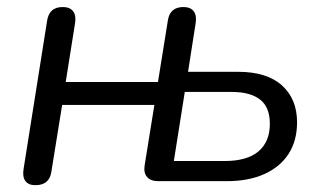

<svg xmlns="http://www.w3.org/2000/svg" viewBox="-20 -518 922 549"><path d="M81.2 11.5Q61.3 11.5 52.6 -0.4Q43.9 -12.3 47.3 -34.1L114.7 -458.6Q120.5 -497.9 159.4 -497.9Q179.7 -497.9 188.9 -486Q198.1 -474.1 194.7 -452.2L167.9 -283.6H431.7L460 -459.5Q465.8 -497.9 504.6 -497.9Q524.5 -497.9 533.7 -486Q542.9 -474.1 539.5 -452.2L517.7 -312.7H660.7Q743 -312.7 786.2 -273.8Q829.4 -234.9 829.4 -168.4Q829.4 -115.2 805 -77.8Q780.7 -40.4 735.6 -20.2Q690.6 0 628.6 0H432.6Q411.1 0 400.7 -11.7Q390.2 -23.4 393.6 -45.3L421.4 -217.9H157.7L126.8 -26.4Q121 11.5 81.2 11.5ZM508.4 -255.1 477.1 -57.6H622.4Q686.5 -57.6 719 -85.1Q751.6 -112.7 751.6 -164.1Q751.6 -211.7 723.5 -233.4Q695.5 -255.1 643 -255.1Z"/></svg>

Font: Nunito Variable Extra Light
Style: Italic
Weight: 200
Italic angle: -9°
Designer: Vernon Adams
Foundry: Vernon Adams
Version: Version 3.602